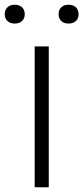

<svg xmlns="http://www.w3.org/2000/svg" viewBox="-56 -791 352 811"><path d="M90.5 0V-595H150V0ZM233.5 -691.5Q214.5 -691.5 203 -702.2Q191.5 -713 191.5 -731Q191.5 -749.5 203 -760.2Q214.5 -771 233.5 -771Q253 -771 264.5 -760.2Q276 -749.5 276 -731Q276 -713 264.5 -702.2Q253 -691.5 233.5 -691.5ZM6.5 -691.5Q-13 -691.5 -24.5 -702.2Q-36 -713 -36 -731Q-36 -749.5 -24.5 -760.2Q-13 -771 6.5 -771Q25.5 -771 37 -760.2Q48.5 -749.5 48.5 -731Q48.5 -713 37 -702.2Q25.5 -691.5 6.5 -691.5Z"/></svg>

Font: Encode Sans SC Light
Style: Regular
Weight: 300
Version: Version 3.002